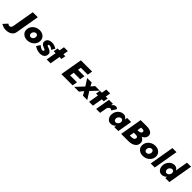

<svg xmlns="http://www.w3.org/2000/svg" viewBox="397 -3123 5709 5709"><g transform="rotate(45 3252.0 -268.0)"><path d="M-112 52 -233 184Q-194 208 -143 226Q-92 244 -33 244Q33 244 92 224Q151 204 191.5 161Q232 118 243 52L371 -700H161L39 5Q35 40 12 61.5Q-11 83 -39 84Q-59 85 -77.5 74.5Q-96 64 -112 52Z M394 -231Q385 -160 413.5 -105.5Q442 -51 497.5 -20.5Q553 10 626 10Q701 10 764.5 -20Q828 -50 870.5 -104Q913 -158 922 -230Q931 -300 902.5 -354.5Q874 -409 818.5 -440Q763 -471 690 -471Q616 -471 552 -441Q488 -411 446 -357Q404 -303 394 -231ZM568 -230Q573 -258 589 -281Q605 -304 628.5 -318Q652 -332 677 -331Q703 -330 720 -316Q737 -302 744 -280Q751 -258 747 -231Q744 -203 727.5 -180Q711 -157 688 -143.5Q665 -130 638 -131Q613 -131 596.5 -145Q580 -159 572.5 -181.5Q565 -204 568 -230Z M1018 -175 941 -58Q976 -35 1014 -17Q1052 1 1094 11Q1136 21 1184 21Q1236 20 1277.5 3Q1319 -14 1344.5 -47.5Q1370 -81 1374 -131Q1378 -170 1363 -196.5Q1348 -223 1322 -241Q1296 -259 1264 -272Q1240 -281 1217.5 -288.5Q1195 -296 1181.5 -305.5Q1168 -315 1170 -331Q1172 -343 1184.5 -350Q1197 -357 1214 -357Q1246 -357 1279.5 -338.5Q1313 -320 1339 -294L1402 -408Q1359 -434 1310.5 -452Q1262 -470 1205 -470Q1157 -470 1115.5 -455Q1074 -440 1048 -410.5Q1022 -381 1017 -336Q1013 -297 1027 -268Q1041 -239 1067.5 -221Q1094 -203 1126 -191Q1151 -182 1170 -174Q1189 -166 1198.5 -157Q1208 -148 1207 -133Q1206 -120 1194 -111Q1182 -102 1166 -101Q1146 -99 1122.5 -107.5Q1099 -116 1073 -133Q1047 -150 1018 -175Z M1446 -460 1421 -320H1745L1770 -460ZM1553 -620 1447 0H1609L1716 -620Z M2191 0H2536L2564 -157H2218ZM2284 -543H2629L2657 -700H2311ZM2240 -288H2566L2593 -440H2267ZM2183 -700 2063 0H2246L2366 -700Z M3026 -460 2934 -352 2877 -460H2688L2827 -244L2600 0H2801L2900 -124L2970 0H3152L3004 -232L3219 -460Z M3226 -460 3201 -320H3525L3550 -460ZM3333 -620 3227 0H3389L3496 -620Z M3772 -460H3605L3526 0H3692ZM3875 -284 3967 -430Q3954 -448 3934.5 -460Q3915 -472 3889 -472Q3850 -472 3812 -444Q3774 -416 3746.5 -372.5Q3719 -329 3710 -281L3729 -212Q3732 -238 3746 -261Q3760 -284 3780 -297.5Q3800 -311 3824 -310Q3841 -310 3853 -302.5Q3865 -295 3875 -284Z M4367 -460 4288 0H4458L4537 -460ZM3965 -231Q3957 -165 3976.5 -110.5Q3996 -56 4038 -23.5Q4080 9 4140 9Q4186 9 4225.5 -9.5Q4265 -28 4295 -61Q4325 -94 4345 -137.5Q4365 -181 4371 -230Q4377 -277 4370.5 -320.5Q4364 -364 4344 -397.5Q4324 -431 4291 -450.5Q4258 -470 4211 -470Q4151 -470 4098 -439Q4045 -408 4009.5 -354Q3974 -300 3965 -231ZM4143 -230Q4148 -258 4165 -282Q4182 -306 4207 -320.5Q4232 -335 4259 -334Q4277 -333 4291 -324.5Q4305 -316 4314 -301.5Q4323 -287 4326.5 -269Q4330 -251 4327 -231Q4323 -210 4312.5 -191Q4302 -172 4286.5 -157Q4271 -142 4252.5 -134Q4234 -126 4214 -127Q4188 -127 4170.5 -142Q4153 -157 4146.5 -181Q4140 -205 4143 -230Z M4775 -342H4915Q4982 -342 5042.5 -361.5Q5103 -381 5144.5 -420.5Q5186 -460 5194 -521Q5201 -567 5184.5 -601Q5168 -635 5134.5 -657Q5101 -679 5057 -689.5Q5013 -700 4965 -700H4697L4577 0H4875Q4952 0 5017 -19Q5082 -38 5125 -81Q5168 -124 5178 -195Q5185 -248 5165.5 -286.5Q5146 -325 5109 -349.5Q5072 -374 5025.5 -386Q4979 -398 4932 -398H4785L4766 -292H4900Q4925 -292 4945.5 -286Q4966 -280 4977.5 -265Q4989 -250 4985 -225Q4981 -196 4963 -179Q4945 -162 4919.5 -155.5Q4894 -149 4866 -148H4793L4864 -552H4926Q4960 -552 4978.5 -537Q4997 -522 4992 -491Q4988 -470 4974 -455Q4960 -440 4940 -432Q4920 -424 4895 -423H4790Z M5257 -231Q5248 -160 5276.5 -105.5Q5305 -51 5360.5 -20.5Q5416 10 5489 10Q5564 10 5627.5 -20Q5691 -50 5733.5 -104Q5776 -158 5785 -230Q5794 -300 5765.5 -354.5Q5737 -409 5681.5 -440Q5626 -471 5553 -471Q5479 -471 5415 -441Q5351 -411 5309 -357Q5267 -303 5257 -231ZM5431 -230Q5436 -258 5452 -281Q5468 -304 5491.5 -318Q5515 -332 5540 -331Q5566 -330 5583 -316Q5600 -302 5607 -280Q5614 -258 5610 -231Q5607 -203 5590.5 -180Q5574 -157 5551 -143.5Q5528 -130 5501 -131Q5476 -131 5459.5 -145Q5443 -159 5435.5 -181.5Q5428 -204 5431 -230Z M5953 -780 5820 0H5990L6124 -780Z M6566 -780 6432 0H6603L6737 -780ZM6110 -231Q6102 -165 6121.5 -110.5Q6141 -56 6183 -23.5Q6225 9 6285 9Q6331 9 6370.5 -9.5Q6410 -28 6440 -61Q6470 -94 6490 -137.5Q6510 -181 6516 -230Q6522 -277 6515.5 -320.5Q6509 -364 6489 -397.5Q6469 -431 6436 -450.5Q6403 -470 6356 -470Q6296 -470 6243 -439Q6190 -408 6154.5 -354Q6119 -300 6110 -231ZM6288 -230Q6293 -258 6310 -282Q6327 -306 6352 -320.5Q6377 -335 6404 -334Q6422 -333 6436 -324.5Q6450 -316 6459 -301.5Q6468 -287 6471.5 -269Q6475 -251 6472 -231Q6468 -210 6457.5 -191Q6447 -172 6431.5 -157Q6416 -142 6397.5 -134Q6379 -126 6359 -127Q6333 -127 6315.5 -142Q6298 -157 6291.5 -181Q6285 -205 6288 -230Z"/></g></svg>

Font: Jost ExtraBold
Style: Italic
Weight: 800
Italic angle: -5°
Version: Version 3.710